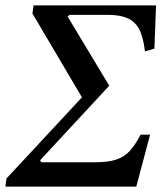

<svg xmlns="http://www.w3.org/2000/svg" viewBox="-38 -690 617 710"><path d="M482 -192H517L466 0H-18L-14 -30L265 -330L82 -640L86 -670H539L533 -510L498 -500Q492 -553 476.5 -582Q461 -611 433 -623Q405 -635 362 -635H219L212 -629L366 -373L110 -97L116 -90H313Q361 -90 391 -99.5Q421 -109 441.5 -131.5Q462 -154 482 -192Z"/></svg>

Font: Brygada 1918 Medium
Style: Italic
Weight: 500
Italic angle: -8°
Designer: Mateusz Machalski | Borys Kosmynka | Przemek Hoffer
Foundry: NIEPODLEGLA 2018
Version: Version 3.006